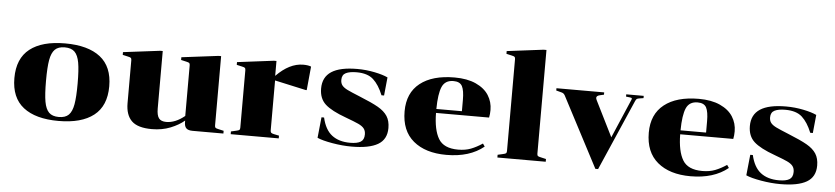

<svg xmlns="http://www.w3.org/2000/svg" viewBox="-44 -985 5474 1258"><g transform="rotate(5 2693.0 -356.0)"><path d="M362 12Q211 12 130.5 -51Q50 -114 50 -243Q50 -372 130.5 -435Q211 -498 362 -498Q513 -498 593.5 -435Q674 -372 674 -243Q674 -114 593.5 -51Q513 12 362 12ZM362 -14Q405 -14 427 -36Q449 -58 457.5 -106Q466 -154 466 -243Q466 -332 457.5 -380Q449 -428 427 -450Q405 -472 362 -472Q319 -472 297 -450Q275 -428 266.5 -380Q258 -332 258 -243Q258 -154 266.5 -106Q275 -58 297 -36Q319 -14 362 -14Z M1163 -448 1128 -456V-474L1370 -504H1387V-48Q1387 -37 1391.5 -33Q1396 -29 1411 -26L1446 -18V0H1243Q1214 0 1201.5 -12.5Q1189 -25 1189 -52V-63Q1153 -32 1098 -10Q1043 12 976 12Q883 12 843 -27Q803 -66 803 -144V-426Q803 -437 798.5 -441Q794 -445 779 -448L744 -456V-474L986 -504H1003V-126Q1003 -81 1017.5 -62Q1032 -43 1066 -43Q1126 -43 1187 -93V-426Q1187 -437 1182.5 -441Q1178 -445 1163 -448Z M1928 -495Q1961 -495 1980 -487L1965 -331H1958L1753 -376V-48Q1753 -37 1757.5 -32.5Q1762 -28 1776 -25L1810 -18V0H1494V-18L1529 -26Q1544 -29 1548.5 -33Q1553 -37 1553 -48V-426Q1553 -437 1548.5 -441Q1544 -445 1529 -448L1494 -456V-474L1734 -504H1751V-406Q1838 -495 1928 -495Z M2370 -75Q2370 -99 2358 -114Q2346 -129 2320 -141Q2294 -153 2237 -174Q2140 -209 2099 -246.5Q2058 -284 2058 -350Q2058 -425 2114 -461.5Q2170 -498 2284 -498Q2342 -498 2398 -486.5Q2454 -475 2485 -460L2473 -340H2456Q2429 -407 2391 -441.5Q2353 -476 2281 -476Q2235 -476 2210 -463.5Q2185 -451 2185 -418Q2185 -395 2196.5 -381Q2208 -367 2232.5 -355Q2257 -343 2314 -320Q2396 -287 2438 -263Q2480 -239 2500 -208Q2520 -177 2520 -130Q2520 -55 2462.5 -21.5Q2405 12 2290 12Q2229 12 2162.5 0.5Q2096 -11 2063 -26L2077 -162H2094Q2112 -83 2158 -47.5Q2204 -12 2278 -12Q2325 -12 2347.5 -26Q2370 -40 2370 -75Z M2987 -29Q3034 -29 3070.5 -43Q3107 -57 3146 -83L3159 -64Q3066 12 2913 12Q2775 12 2695.5 -54.5Q2616 -121 2616 -249Q2616 -370 2697 -434Q2778 -498 2924 -498Q3007 -498 3064 -472Q3121 -446 3148.5 -402.5Q3176 -359 3176 -306Q3176 -279 3171 -256H2822Q2823 -145 2857.5 -87Q2892 -29 2987 -29ZM2822 -282H2990V-357Q2990 -418 2975.5 -446Q2961 -474 2918 -474Q2863 -474 2843 -428Q2823 -382 2822 -282Z M3248 -18 3283 -26Q3298 -29 3302.5 -33Q3307 -37 3307 -48V-652Q3307 -663 3302.5 -667Q3298 -671 3283 -674L3248 -682V-700L3488 -730H3507V-48Q3507 -37 3511.5 -33Q3516 -29 3531 -26L3566 -18V0H3248Z M3882 -465Q3859 -460 3859 -446Q3859 -440 3864 -430L3980 -197L4089 -451Q4092 -457 4092 -461Q4092 -467 4079 -468L4053 -471V-486H4168V-471L4142 -467Q4130 -465 4125 -462Q4120 -459 4115 -448L3912 18H3894L3652 -444Q3647 -453 3640.5 -457Q3634 -461 3624 -463L3594 -471V-486H3908V-471Z M4593 -29Q4640 -29 4676.5 -43Q4713 -57 4752 -83L4765 -64Q4672 12 4519 12Q4381 12 4301.5 -54.5Q4222 -121 4222 -249Q4222 -370 4303 -434Q4384 -498 4530 -498Q4613 -498 4670 -472Q4727 -446 4754.5 -402.5Q4782 -359 4782 -306Q4782 -279 4777 -256H4428Q4429 -145 4463.5 -87Q4498 -29 4593 -29ZM4428 -282H4596V-357Q4596 -418 4581.5 -446Q4567 -474 4524 -474Q4469 -474 4449 -428Q4429 -382 4428 -282Z M5190 -75Q5190 -99 5178 -114Q5166 -129 5140 -141Q5114 -153 5057 -174Q4960 -209 4919 -246.5Q4878 -284 4878 -350Q4878 -425 4934 -461.5Q4990 -498 5104 -498Q5162 -498 5218 -486.5Q5274 -475 5305 -460L5293 -340H5276Q5249 -407 5211 -441.5Q5173 -476 5101 -476Q5055 -476 5030 -463.5Q5005 -451 5005 -418Q5005 -395 5016.5 -381Q5028 -367 5052.5 -355Q5077 -343 5134 -320Q5216 -287 5258 -263Q5300 -239 5320 -208Q5340 -177 5340 -130Q5340 -55 5282.5 -21.5Q5225 12 5110 12Q5049 12 4982.5 0.5Q4916 -11 4883 -26L4897 -162H4914Q4932 -83 4978 -47.5Q5024 -12 5098 -12Q5145 -12 5167.5 -26Q5190 -40 5190 -75Z"/></g></svg>

Font: Chonburi
Style: Regular
Weight: 400
Designer: Thanarat Vachiruckul and Stawix Ruecha
Foundry: Cadson Demak & Katatrad
Version: Version 1.000